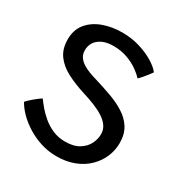

<svg xmlns="http://www.w3.org/2000/svg" viewBox="-159 -800 893 932"><g transform="rotate(30 288.0 -334.0)"><path d="M283.5 6Q236.5 6 194.2 -7.8Q152 -21.5 116.8 -43.8Q81.5 -66 55.5 -92.5Q29.5 -119 16 -144.5Q19 -148.5 27.5 -156.8Q36 -165 47 -174.2Q58 -183.5 68.8 -191.8Q79.5 -200 86.5 -204Q97.5 -188.5 115.5 -167Q133.5 -145.5 158.2 -124.8Q183 -104 214.8 -90.2Q246.5 -76.5 284.5 -76.5Q332.5 -76.5 362 -94.8Q391.5 -113 405 -140.2Q418.5 -167.5 418.5 -194.5Q418.5 -220 405 -239.5Q391.5 -259 368 -274.2Q344.5 -289.5 313.5 -302Q282.5 -314.5 248 -325Q189 -343.5 144 -367Q99 -390.5 73.5 -425.5Q48 -460.5 48 -513.5Q48 -567.5 77.5 -603.2Q107 -639 156 -656.8Q205 -674.5 262 -674.5Q314.5 -674.5 360.2 -660.5Q406 -646.5 440 -625.8Q474 -605 490.5 -583.5Q486 -576.5 476 -563.5Q466 -550.5 455.2 -538Q444.5 -525.5 436.5 -518.5Q423 -533.5 397.8 -551.8Q372.5 -570 337.2 -583.2Q302 -596.5 256.5 -596.5Q206.5 -596.5 176.5 -572.8Q146.5 -549 146.5 -509Q146.5 -487.5 157 -472Q167.5 -456.5 184.5 -445.8Q201.5 -435 222 -427Q242.5 -419 263 -413.5Q312.5 -398.5 358.2 -382Q404 -365.5 440.2 -342.5Q476.5 -319.5 497.5 -285.8Q518.5 -252 518.5 -203Q518.5 -162 502.5 -124.5Q486.5 -87 456.2 -57.5Q426 -28 382.5 -11Q339 6 283.5 6Z"/></g></svg>

Font: Grandstander Thin
Style: Regular
Weight: 400
Version: Version 1.200